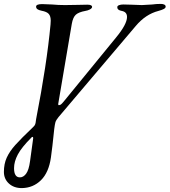

<svg xmlns="http://www.w3.org/2000/svg" viewBox="-24 -676 869 984"><path d="M-4 205Q-4 164 10.5 132Q25 100 54.5 67Q84 34 146 -25Q154 -32 156.5 -39.5Q159 -47 159.5 -54.5Q160 -62 161 -65Q216 -347 235 -551Q236 -558 236 -570Q236 -593 226 -604.5Q216 -616 189 -621Q174 -624 167.5 -629Q161 -634 161 -642Q161 -655 192 -655Q205 -655 243 -653Q274 -650 309 -650L374 -651Q393 -652 424 -652Q448 -652 448 -640Q447 -633 436.5 -627.5Q426 -622 413 -620Q380 -614 365 -601Q350 -588 344 -554L276 -153Q274 -144 274.5 -140.5Q275 -137 277 -137Q283 -137 288 -140.5Q293 -144 302 -155L571 -484Q627 -552 627 -589Q627 -615 600 -620Q577 -624 577 -639Q577 -646 586 -649.5Q595 -653 608 -653L648 -652Q682 -650 703 -650Q711 -650 756 -653Q777 -656 800 -656Q811 -656 818 -652.5Q825 -649 825 -642Q825 -635 815.5 -630Q806 -625 788 -620Q722 -603 671 -542L276 -76Q263 -60 260 -49.5Q257 -39 254 -15Q244 83 237 131Q226 208 186 247.5Q146 287 88 288Q47 288 21.5 264.5Q-4 241 -4 205ZM130 150Q135 114 137 99L146 33V31Q146 26 143 25.5Q140 25 136 30Q87 79 67.5 115.5Q48 152 48 186Q48 233 78 233Q96 233 110 214Q124 195 130 150Z"/></svg>

Font: EB Garamond Medium
Style: Italic
Weight: 500
Italic angle: -17.2°
Designer: Georg Duffner and Octavio Pardo
Foundry: Georg Duffner
Version: Version 1.000